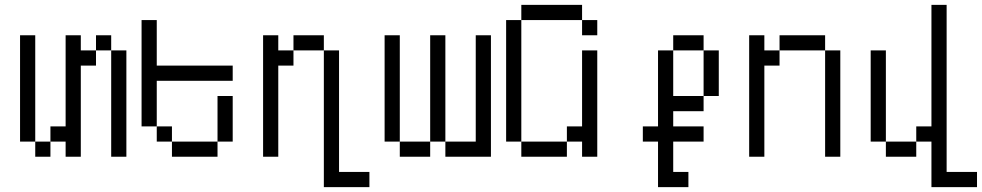

<svg xmlns="http://www.w3.org/2000/svg" viewBox="-20 -645 4040 790"><path d="M125 -62.5V0H187.5V-62.5ZM125 -62.5V-500H62.5V-62.5ZM250 -62.5V0H312.5Q312.5 0 312.5 -375H375V-437.5H312.5V-500H250Q250 -500 250 -125H187.5V-62.5ZM437.5 -437.5V0H500V-437.5ZM375 -437.5H437.5V-500H375Z M937.5 -312.5V-375H625V-562.5H562.5V-125H625V-62.5H687.5V0H875V-62.5H687.5V-125H625V-312.5ZM875 -62.5H937.5V-250H875Z M1500 125V62.5H1375Q1375 62.5 1375 -437.5H1312.5V125ZM1062.5 -500Q1062.5 -500 1062.5 0H1125Q1125 0 1125 -375H1187.5V-437.5H1125V-500ZM1187.5 -437.5H1312.5V-500H1187.5Z M1625 -62.5V0H1750V-62.5ZM1625 -62.5V-500H1562.5V-62.5ZM1750 -62.5H1812.5V0H2000Q2000 0 2000 -500H1937.5V-62.5H1812.5V-500H1750Z M2437.5 -500V-562.5H2375V-500ZM2125 -62.5V0H2312.5V-62.5ZM2125 -62.5Q2125 -62.5 2125 -562.5H2062.5Q2062.5 -562.5 2062.5 -62.5ZM2375 -62.5V0H2437.5V-437.5H2375V-125H2312.5V-62.5ZM2125 -562.5H2375V-625H2125Z M2812.5 125V62.5H2750Q2750 62.5 2750 -62.5H2875V-125H2750V-187.5H2875V-250H2750V-437.5H2687.5V-125H2625V-62.5H2687.5V125ZM2875 -250H2937.5V-437.5H2875ZM2750 -437.5H2875V-500H2750Z M3062.5 -500Q3062.5 -500 3062.5 0H3125Q3125 0 3125 -375H3187.5V-437.5H3125V-500ZM3375 -437.5V0H3437.5V-437.5ZM3187.5 -437.5H3375V-500H3187.5Z M4000 125V62.5H3875V-625H3812.5Q3812.5 -625 3812.5 -125H3750V-62.5H3625V0H3750V-62.5H3812.5V125ZM3625 -62.5Q3625 -62.5 3625 -437.5H3562.5Q3562.5 -437.5 3562.5 -62.5Z"/></svg>

Font: UnifontExMono
Style: Regular
Weight: 500
Version: Version 15.0.06